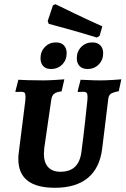

<svg xmlns="http://www.w3.org/2000/svg" viewBox="-20 -881 595 910"><path d="M231 -856 243 -861Q263 -851 330.5 -818.5Q398 -786 465 -756L452 -711L439 -703Q368 -725 299.5 -744Q231 -763 211 -768L206 -781ZM172 -605Q172 -637 193 -658.5Q214 -680 245 -680Q270 -680 283 -666Q296 -652 296 -629Q296 -597 275 -575.5Q254 -554 222 -554Q197 -554 184.5 -568Q172 -582 172 -605ZM344 -605Q344 -637 365 -658.5Q386 -680 418 -680Q442 -680 455.5 -666Q469 -652 469 -629Q469 -597 448 -575.5Q427 -554 395 -554Q370 -554 357 -568Q344 -582 344 -605ZM188 -152Q188 -111 208 -89Q228 -67 266 -67Q311 -67 335.5 -90.5Q360 -114 366 -162Q374 -221 382.5 -297Q391 -373 394 -404Q395 -411 395 -421Q395 -436 390.5 -441Q386 -446 375 -446L350 -445L348 -448L362 -503Q372 -503 399.5 -501.5Q427 -500 454 -500Q481 -500 513 -502Q545 -504 555 -505L543 -449Q514 -443 504.5 -436Q495 -429 493 -411L464 -174Q452 -83 395.5 -37Q339 9 240 9Q67 9 67 -127V-135Q67 -144 69 -158L100 -404Q101 -411 101 -422Q101 -437 96.5 -441.5Q92 -446 79 -446L54 -445L53 -448L67 -503Q79 -502 113 -501Q147 -500 186 -500Q207 -500 240.5 -502Q274 -504 285 -505L272 -448Q247 -445 236.5 -436.5Q226 -428 223 -408L190 -181Q188 -161 188 -152Z"/></svg>

Font: Alegreya SC
Style: Bold Italic
Weight: 700
Italic angle: -7°
Designer: Juan Pablo del Peral
Foundry: Huerta Tipografica
Version: Version 2.007; ttfautohint (v1.6)